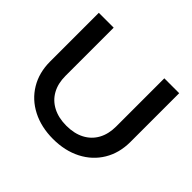

<svg xmlns="http://www.w3.org/2000/svg" viewBox="-172 -971 1206 1206"><g transform="rotate(45 431.0 -368.0)"><path d="M431 -104Q501 -104 551.5 -130.5Q602 -157 629 -206Q656 -255 656 -322V-750H788V-317Q788 -219 743 -144Q698 -69 617 -27.5Q536 14 431 14Q326 14 245 -27.5Q164 -69 119 -144Q74 -219 74 -317V-750H206V-322Q206 -255 233 -206Q260 -157 311 -130.5Q362 -104 431 -104Z"/></g></svg>

Font: Unbounded Variable
Style: Regular
Weight: 400
Designer: Luke Prowse, Jean-Baptiste Morizot, Fátima Lázaro, Florian Runge
Foundry: NaN
Version: Version 1.600;FEAKit 1.0